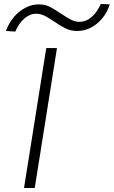

<svg xmlns="http://www.w3.org/2000/svg" viewBox="-20 -947 573 967"><path d="M101 0 213 -705H267L155 0ZM57 -788 10 -791Q24 -830 49 -860Q74 -890 107 -907.5Q140 -925 175 -925Q210 -925 238 -909Q266 -893 291 -876Q313 -861 335 -849Q357 -837 380 -837Q413 -837 440.5 -860.5Q468 -884 488 -927L533 -925Q513 -864 467.5 -827.5Q422 -791 369 -791Q334 -791 306 -806Q278 -821 252 -839Q230 -854 208 -866Q186 -878 162 -878Q131 -878 103 -854Q75 -830 57 -788Z"/></svg>

Font: Nunito Sans 7pt Expanded ExtraLight
Style: Italic
Weight: 250
Width: 7
Italic angle: -9°
Designer: Vernon Adams
Foundry: Vernon Adams
Version: Version 3.101;gftools[0.9.27]